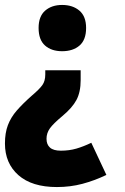

<svg xmlns="http://www.w3.org/2000/svg" viewBox="-38 -583 505 776"><path d="M288 -259Q288 -211 271 -179Q254 -147 213 -113Q177 -83 163.5 -64Q150 -45 150 -22Q150 1 164 13.5Q178 26 208 26Q242 26 271 17.5Q300 9 331 -6L392 124Q344 147 295 160Q246 173 192 173Q91 173 36.5 125Q-18 77 -18 -3Q-18 -46 -6 -77.5Q6 -109 30 -136.5Q54 -164 89 -195Q122 -223 133.5 -239.5Q145 -256 145 -282V-299H288ZM310 -470Q310 -422 283.5 -399Q257 -376 213 -376Q170 -376 144 -399Q118 -422 118 -470Q118 -517 144.5 -540Q171 -563 213 -563Q256 -563 283 -540Q310 -517 310 -470Z"/></svg>

Font: Noto Sans Oriya Cond Blk
Style: Regular
Weight: 900
Width: 3
Designer: Amélie Bonet and Sol Matas
Foundry: Google LLC
Version: Version 2.006; ttfautohint (v1.8.4.7-5d5b)